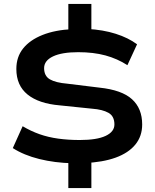

<svg xmlns="http://www.w3.org/2000/svg" viewBox="-20 -840 788 975"><path d="M327 115V-34L348 -11Q258 -13 179.5 -32.5Q101 -52 45 -88L95 -199Q137 -174 181 -158.5Q225 -143 276 -136Q327 -129 385 -129Q472 -129 516.5 -150Q561 -171 561 -208Q561 -250 531 -267Q501 -284 448 -288L283 -305Q177 -314 120 -360Q63 -406 63 -490Q63 -551 97.5 -594Q132 -637 196 -662.5Q260 -688 348 -692L327 -676V-820H444V-676L424 -693Q503 -689 567.5 -668.5Q632 -648 676 -615L627 -509Q576 -542 515.5 -558.5Q455 -575 377 -575Q294 -575 249 -553.5Q204 -532 204 -494Q204 -454 233.5 -437Q263 -420 322 -415L485 -395Q599 -383 650.5 -336Q702 -289 702 -208Q702 -148 667 -105.5Q632 -63 567 -39.5Q502 -16 409 -12L444 -35V115Z"/></svg>

Font: Nunito Sans 7pt Expanded
Style: Bold
Weight: 700
Width: 7
Designer: Vernon Adams
Foundry: Vernon Adams
Version: Version 3.101;gftools[0.9.27]